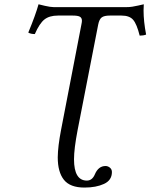

<svg xmlns="http://www.w3.org/2000/svg" viewBox="-20 -678 696 888"><path d="M262.2 -76.2 356.9 -566.9Q358.9 -576.2 358.9 -582Q358.9 -595.2 349.6 -600.6Q340.3 -606 316.9 -606H248Q208.5 -606 185.5 -587.9Q162.6 -569.8 141.1 -520.5Q122.1 -520.5 110.8 -527.3Q145 -609.9 158.2 -658.2Q161.1 -657.2 187.5 -651.1Q213.9 -645 229 -645H563Q579.1 -645 591.6 -647Q604 -648.9 618.9 -652.3Q633.8 -655.8 645 -658.2Q644 -644 644 -629.4Q644 -579.1 655.8 -518.1Q643.6 -513.2 626 -513.2Q612.8 -566.4 595.9 -586.2Q579.1 -606 542 -606H487.8Q461.9 -606 450.4 -597.4Q439 -588.9 434.1 -564L338.9 -76.2Q322.3 10.3 322.3 58.6Q322.3 157.2 381.8 157.2Q406.7 157.2 418.9 127.9Q435.1 89.8 468.3 89.8Q479 89.8 488.3 97.4Q497.6 105 497.6 117.7Q497.6 155.8 460.9 172.6Q424.3 189.5 370.6 189.5Q304.2 189.5 275.6 153.6Q247.1 117.7 247.1 49.8Q247.6 -0.5 262.2 -76.2Z"/></svg>

Font: Linux Libertine
Style: Italic
Weight: 400
Italic angle: -12°
Designer: Philipp H. Poll
Foundry: Philipp H. Poll
Version: Version 5.1.6 ; ttfautohint (v0.9)